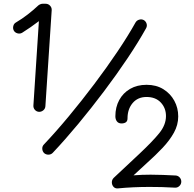

<svg xmlns="http://www.w3.org/2000/svg" viewBox="-20 -828 1051 1041"><path d="M190.9 -221.7Q177.7 -222.7 168.9 -232.7Q160.2 -242.7 161.1 -256.3L190.9 -713.4Q168.9 -696.8 146 -680.7Q123 -664.6 100.1 -650.4Q88.4 -643.6 75 -647.2Q61.5 -650.9 55.2 -661.6Q48.8 -672.9 52 -686.5Q55.2 -700.2 66.9 -706.5Q98.6 -725.1 129.9 -749.3Q161.1 -773.4 188 -798.8Q191.4 -801.8 198 -804.7Q204.6 -807.6 210.4 -807.6H227.5Q241.7 -807.6 251.5 -797.1Q261.2 -786.6 260.3 -772.9L226.1 -252Q225.1 -238.3 214.6 -229.7Q204.1 -221.2 190.9 -221.7ZM219.2 2Q210 -7.3 209.2 -21Q208.5 -34.7 217.8 -44.4Q283.2 -113.3 353.5 -198Q423.8 -282.7 491.5 -372.6Q559.1 -462.4 616.9 -548.3Q674.8 -634.3 714.8 -706.1Q721.7 -717.8 734.9 -721.4Q748 -725.1 759.3 -719.2Q770.5 -712.9 774.7 -700Q778.8 -687 772 -674.8Q730.5 -600.1 671.6 -512.2Q612.8 -424.3 544.2 -333.3Q475.6 -242.2 404.3 -156.2Q333 -70.3 266.1 0.5Q256.8 10.3 242.9 10.5Q229 10.7 219.2 2ZM879.9 -198.7Q879.9 -242.2 851.8 -272.2Q823.7 -302.2 774.4 -302.2Q727.1 -302.2 699.2 -269.3Q671.4 -236.3 671.4 -186.5Q671.4 -171.4 662.4 -165Q653.3 -158.7 638.7 -158.7Q622.6 -158.7 614 -169.7Q605.5 -180.7 605.5 -197.8Q605.5 -247.1 626.5 -285.6Q647.5 -324.2 685.5 -346.2Q723.6 -368.2 774.9 -368.2Q827.1 -368.2 865.5 -344.5Q903.8 -320.8 925 -282Q946.3 -243.2 946.3 -196.8Q946.3 -150.9 923.1 -108.9Q899.9 -66.9 861.8 -26.6Q823.7 13.7 778.3 54.2L704.1 122.6Q727.5 120.6 750.5 119.9Q773.4 119.1 796.9 119.1Q829.6 119.1 863.5 120.4Q897.5 121.6 931.6 123.5Q944.8 124 953.9 133.8Q962.9 143.6 962.9 156.7Q962.9 170.4 952.9 180.2Q942.9 189.9 929.7 189.5Q891.1 187 856.7 186.3Q822.3 185.5 790.5 185.5Q701.2 185.5 619.6 193.4Q604 194.8 595.2 184.6Q586.4 174.3 586.4 160.4Q586.4 146.5 596.7 136.2L735.8 5.9Q808.6 -62.5 844.2 -106.9Q879.9 -151.4 879.9 -198.7Z"/></svg>

Font: Mikhak-DS1-FD Medium
Style: Regular
Weight: 500
Designer: Amin Abedi
Version: Version 3.2